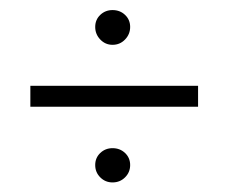

<svg xmlns="http://www.w3.org/2000/svg" viewBox="-20 -393 463 389"><path d="M381.3 -219.2V-176.8H41.5V-219.2ZM208 -23.4Q193.4 -23.4 183.1 -33.7Q172.9 -43.9 172.9 -58.6Q172.9 -73.2 183.1 -83Q193.4 -92.8 208 -92.8Q223.1 -92.8 233.4 -83Q243.7 -73.2 243.7 -58.6Q243.7 -43.9 233.4 -33.7Q223.1 -23.4 208 -23.4ZM208 -302.2Q193.4 -302.2 183.1 -313Q172.9 -323.7 172.9 -338.4Q172.9 -353 183.1 -362.8Q193.4 -372.6 208 -372.6Q223.1 -372.6 233.4 -362.8Q243.7 -353 243.7 -338.4Q243.7 -323.7 233.4 -313Q223.1 -302.2 208 -302.2Z"/></svg>

Font: Lateef ExtraLight
Style: Regular
Weight: 200
Designer: SIL International
Foundry: SIL International
Version: Version 4.200